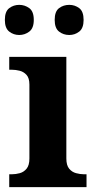

<svg xmlns="http://www.w3.org/2000/svg" viewBox="-21 -770 393 790"><path d="M17 0V-53H29Q44 -53 60.5 -57.5Q77 -62 88.5 -76Q100 -90 100 -118V-422Q100 -449 88 -462Q76 -475 59.5 -479Q43 -483 29 -483H17V-536H252V-118Q252 -90 263.5 -76Q275 -62 292 -57.5Q309 -53 323 -53H335V0ZM264 -626Q240 -626 222 -640Q204 -654 204 -688Q204 -723 222 -736.5Q240 -750 264 -750Q287 -750 305 -736.5Q323 -723 323 -688Q323 -654 305 -640Q287 -626 264 -626ZM58 -626Q35 -626 17 -640Q-1 -654 -1 -688Q-1 -723 17 -736.5Q35 -750 58 -750Q81 -750 99.5 -736.5Q118 -723 118 -688Q118 -654 99.5 -640Q81 -626 58 -626Z"/></svg>

Font: Noto Serif Yezidi
Style: Bold
Weight: 700
Designer: Dalton Maag Ltd
Foundry: Dalton Maag Ltd
Version: Version 1.001; ttfautohint (v1.8.4.7-5d5b)